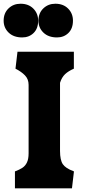

<svg xmlns="http://www.w3.org/2000/svg" viewBox="-42 -1034 467 1054"><path d="M115 -192.5V-568Q115 -599.5 95.2 -620Q75.5 -640.5 43 -657L54 -750H363.5V-657Q333.5 -644 315.2 -626.8Q297 -609.5 287.5 -579.5V-205.5Q287.5 -154.5 303.2 -132.2Q319 -110 359.5 -95L364 -93L353 0H40V-93Q65.5 -102.5 81.5 -113.2Q97.5 -124 106.2 -142.8Q115 -161.5 115 -192.5ZM358.5 -920.5Q358.5 -960.1 332 -986.8Q305.5 -1013.5 261.9 -1013.5Q222.5 -1013.5 195.8 -987.8Q169 -962 169 -920.5Q169 -881.4 196.5 -854.9Q224 -828.5 271 -828.5Q308.5 -828.5 333.5 -852.9Q358.5 -877.3 358.5 -920.5ZM167.5 -920.5Q167.5 -960.1 141 -986.8Q114.5 -1013.5 70.9 -1013.5Q31.5 -1013.5 4.8 -987.8Q-22 -962 -22 -920.5Q-22 -881.4 5.5 -854.9Q33 -828.5 80 -828.5Q117.5 -828.5 142.5 -852.9Q167.5 -877.3 167.5 -920.5Z"/></svg>

Font: TMT Limkin
Style: Regular
Weight: 400
Designer: Gabriel Drozdov
Version: Version 1.000;Glyphs 3.1.2 (3151)